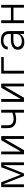

<svg xmlns="http://www.w3.org/2000/svg" viewBox="1887 -2455 576 4390"><g transform="rotate(-90 2175.0 -260.0)"><path d="M91 0V-520H204L375 -74L546 -520H659V0H594V-479L403 0H347L156 -479V0Z M841 0V-520H906V-74L1164 -520H1259V0H1194V-446L936 0Z M1794 0V-204Q1755 -193 1715.5 -186Q1676 -179 1636 -179Q1609 -179 1582 -184Q1555 -189 1531 -201Q1507 -213 1487.5 -233Q1468 -253 1457.5 -277.5Q1447 -302 1444 -329.5Q1441 -357 1441 -384V-520H1506V-384Q1506 -364 1508 -345Q1510 -326 1517.5 -308Q1525 -290 1539 -276Q1553 -262 1570 -253Q1587 -244 1606 -240.5Q1625 -237 1645 -237Q1683 -237 1720 -245Q1757 -253 1794 -263V-520H1859V0Z M2041 0V-520H2106V-74L2364 -520H2459V0H2394V-446L2136 0Z M2687 0V-520H3067V-462H2752V0Z M3406 8Q3385 8 3363.5 5.5Q3342 3 3322 -5Q3302 -13 3284.5 -26.5Q3267 -40 3255.5 -58Q3244 -76 3238.5 -97Q3233 -118 3233 -140Q3233 -167 3242 -193Q3251 -219 3270 -238Q3289 -257 3313.5 -269.5Q3338 -282 3364 -289Q3390 -296 3417 -298Q3444 -300 3471 -300H3594V-344Q3594 -362 3590 -380Q3586 -398 3576 -413.5Q3566 -429 3551.5 -440.5Q3537 -452 3520 -458.5Q3503 -465 3484.5 -467.5Q3466 -470 3448 -470Q3432 -470 3415.5 -468.5Q3399 -467 3383.5 -462.5Q3368 -458 3353.5 -450Q3339 -442 3328 -430Q3317 -418 3310.5 -403Q3304 -388 3304 -371H3239Q3239 -396 3247.5 -419.5Q3256 -443 3271.5 -462Q3287 -481 3308 -494Q3329 -507 3352 -514.5Q3375 -522 3399.5 -525Q3424 -528 3448 -528Q3475 -528 3501.5 -524.5Q3528 -521 3552.5 -511Q3577 -501 3598 -484.5Q3619 -468 3633 -445.5Q3647 -423 3653 -396.5Q3659 -370 3659 -344V0H3594V-95Q3582 -69 3562 -48.5Q3542 -28 3516.5 -15Q3491 -2 3463 3Q3435 8 3406 8ZM3429 -50Q3450 -50 3470 -53Q3490 -56 3509 -63Q3528 -70 3545 -82.5Q3562 -95 3573 -111.5Q3584 -128 3589 -148.5Q3594 -169 3594 -189V-242H3471Q3452 -242 3434 -241Q3416 -240 3398 -236.5Q3380 -233 3362.5 -226.5Q3345 -220 3330 -209.5Q3315 -199 3306.5 -182Q3298 -165 3298 -147Q3298 -124 3309.5 -103Q3321 -82 3340.5 -70Q3360 -58 3383 -54Q3406 -50 3429 -50Z M3841 0V-520H3906V-298H4194V-520H4259V0H4194V-240H3906V0Z"/></g></svg>

Font: Iosevka Aile Light
Style: Regular
Weight: 300
Designer: Belleve Invis
Foundry: Belleve Invis
Version: Version 27.3.5; ttfautohint (v1.8.4)